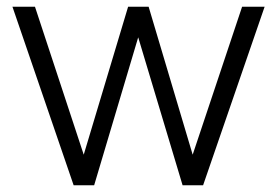

<svg xmlns="http://www.w3.org/2000/svg" viewBox="-20 -551 823 571"><path d="M199 0 17 -531H84L229 -91L361 -531H422L553 -91L700 -531H767L584 0H523L391 -440L260 0Z"/></svg>

Font: Plus Jakarta Sans Light
Style: Regular
Weight: 300
Designer: Gumpita Rahayu
Foundry: Tokotype
Version: Version 2.006; ttfautohint (v1.8.4.7-5d5b)